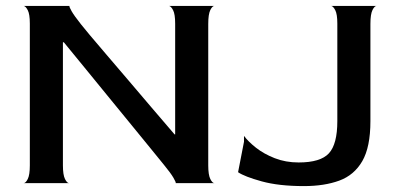

<svg xmlns="http://www.w3.org/2000/svg" viewBox="-20 -620 1345 650"><path d="M60 0Q67 0 74 -14Q81 -28 81 -60V-540Q81 -572 74 -585.5Q67 -599 60 -600H215Q214 -597 222.5 -582Q231 -567 254 -538Q261 -529 283.5 -502Q306 -475 340 -435.5Q374 -396 413.5 -349.5Q453 -303 493.5 -255.5Q534 -208 571 -165H573V-540Q573 -572 566 -585.5Q559 -599 552 -600H706Q699 -600 692 -586Q685 -572 685 -539V-60Q685 -28 692 -14Q699 0 706 0H575Q576 -3 567 -18.5Q558 -34 535 -62Q520 -81 491.5 -115.5Q463 -150 427 -194.5Q391 -239 350.5 -288Q310 -337 270.5 -386Q231 -435 196 -477H193V-60Q193 -28 200 -14Q207 0 214 0ZM1009 10Q924 10 866 -6Q808 -22 786 -37L806 -140V-160Q820 -141 846.5 -120Q873 -99 910 -84.5Q947 -70 991 -70Q1065 -70 1093.5 -101Q1122 -132 1122 -210V-540Q1122 -572 1115 -585.5Q1108 -599 1101 -600H1255Q1248 -600 1241 -586Q1234 -572 1234 -539V-210Q1234 -122 1206.5 -74.5Q1179 -27 1128.5 -8.5Q1078 10 1009 10Z"/></svg>

Font: Red Rose
Style: Regular
Weight: 400
Designer: Jaikishan Patel
Version: Version 2.000; ttfautohint (v1.8.3)